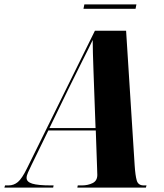

<svg xmlns="http://www.w3.org/2000/svg" viewBox="-77 -854 747 874"><path d="M-57 0 -54 -10H-38Q-14 -10 4.5 -25.5Q23 -41 46 -88L355 -714H497L536 -101Q539 -55 545.5 -32.5Q552 -10 577 -10H590L587 0H275L277 -10H296Q323 -10 344.5 -20.5Q366 -31 366 -58Q366 -63 365.5 -72Q365 -81 365 -89L359 -260H143L66 -102Q57 -83 50.5 -69Q44 -55 44 -44Q44 -26 70 -18Q96 -10 154 -10H167L165 0ZM233 -446 148 -271H358L351 -464Q350 -494 348.5 -533.5Q347 -573 346 -610.5Q345 -648 345 -672Q328 -636 297 -575Q266 -514 233 -446ZM303 -814 307 -834H544L540 -814Z"/></svg>

Font: Noto Serif Display ExtraCondensed Black
Style: Italic
Weight: 900
Width: 2
Italic angle: -12°
Designer: Monotype Design Team
Foundry: Monotype Imaging Inc.
Version: Version 2.009